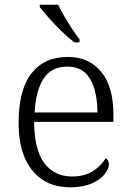

<svg xmlns="http://www.w3.org/2000/svg" viewBox="-20 -786 554 816"><path d="M277 10Q176 10 117.5 -61.5Q59 -133 59 -263Q59 -404 113.5 -474Q168 -544 268 -544Q358 -544 410 -481Q462 -418 462 -299V-268H125Q126 -149 168.5 -92.5Q211 -36 286 -36Q340 -36 375.5 -59Q411 -82 429 -114Q435 -111 439 -104Q443 -97 443 -87Q443 -69 425 -46Q407 -23 370 -6.5Q333 10 277 10ZM394 -308Q394 -396 363.5 -449.5Q333 -503 266 -503Q198 -503 165 -451.5Q132 -400 127 -308ZM296 -606Q272 -624 242.5 -652.5Q213 -681 187.5 -710Q162 -739 149 -756V-766H227Q237 -744 253 -717Q269 -690 286 -664Q303 -638 318 -619V-606Z"/></svg>

Font: Noto Serif Malayalam Light
Style: Regular
Weight: 300
Designer: Indian type Foundry, Jelle Bosma, Monotype Design Team
Foundry: Monotype Imaging Inc.
Version: Version 2.104; ttfautohint (v1.8.4.7-5d5b)